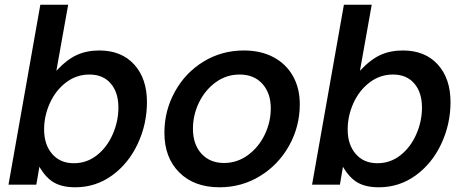

<svg xmlns="http://www.w3.org/2000/svg" viewBox="-20 -783 1967 814"><path d="M147 -76 134 0H16L151 -763H269L219 -483Q264 -531 306 -550Q348 -569 401 -569Q495 -569 549 -509.5Q603 -450 603 -350Q603 -257 564 -173.5Q525 -90 455.5 -39.5Q386 11 299 11Q245 11 210 -8.5Q175 -28 147 -76ZM482 -327Q482 -391 449.5 -429Q417 -467 359 -467Q304 -467 260 -433.5Q216 -400 191.5 -346Q167 -292 167 -234Q167 -170 201 -130.5Q235 -91 293 -91Q348 -91 391 -125Q434 -159 458 -214Q482 -269 482 -327Z M677 -220Q677 -314 721.5 -394.5Q766 -475 843 -522Q920 -569 1014 -569Q1086 -569 1139.5 -540.5Q1193 -512 1222 -460.5Q1251 -409 1251 -341Q1251 -247 1206 -166Q1161 -85 1083 -37Q1005 11 911 11Q803 11 740 -52Q677 -115 677 -220ZM1128 -324Q1128 -388 1092.5 -427.5Q1057 -467 996 -467Q940 -467 895 -434.5Q850 -402 824 -349Q798 -296 798 -237Q798 -171 834 -131.5Q870 -92 930 -92Q985 -92 1030.5 -125Q1076 -158 1102 -211.5Q1128 -265 1128 -324Z M1434 -76 1421 0H1303L1438 -763H1556L1506 -483Q1551 -531 1593 -550Q1635 -569 1688 -569Q1782 -569 1836 -509.5Q1890 -450 1890 -350Q1890 -257 1851 -173.5Q1812 -90 1742.5 -39.5Q1673 11 1586 11Q1532 11 1497 -8.5Q1462 -28 1434 -76ZM1769 -327Q1769 -391 1736.5 -429Q1704 -467 1646 -467Q1591 -467 1547 -433.5Q1503 -400 1478.5 -346Q1454 -292 1454 -234Q1454 -170 1488 -130.5Q1522 -91 1580 -91Q1635 -91 1678 -125Q1721 -159 1745 -214Q1769 -269 1769 -327Z"/></svg>

Font: Open Sauce One SemiBold Italic
Style: Regular
Weight: 600
Italic angle: -10°
Designer: Alfredo Marco Pradil
Foundry: Creative Sauce Fz LLC
Version: Version 1.477